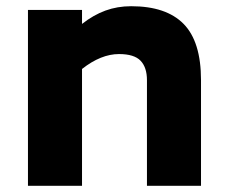

<svg xmlns="http://www.w3.org/2000/svg" viewBox="-20 -598 732 618"><path d="M627 -340V0H453V-340Q453 -381 432.5 -402.5Q412 -424 363 -424Q305 -424 244 -376V0H70V-566H244V-521Q281 -550 319.5 -564Q358 -578 402 -578Q515 -578 571 -521Q627 -464 627 -340Z"/></svg>

Font: Biryani Heavy
Style: Regular
Weight: 900
Designer: Dan Reynolds and Mathieu Réguer
Foundry: Dan Reynolds and Mathieu Réguer
Version: Version 1.003; ttfautohint (v1.1) -l 5 -r 5 -G 72 -x 0 -D la